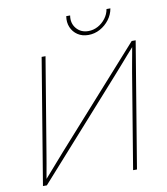

<svg xmlns="http://www.w3.org/2000/svg" viewBox="-98 -1014 955 1096"><g transform="rotate(-10 379.0 -466.0)"><path d="M606.4 0H584L675.3 -551.3Q679.7 -576.7 684.3 -602.1Q689 -627.4 693.6 -652.8Q698.2 -678.2 702.6 -703.6H710.4Q687.5 -678.2 665.3 -652.8Q643.1 -627.4 621.1 -602.1Q599.1 -576.7 576.2 -551.3L84 0H61.5L182.1 -727.5H204.6L112.8 -175.3Q108.9 -149.9 104.2 -124.5Q99.6 -99.1 95.2 -74Q90.8 -48.8 86.4 -23.4H77.1Q99.6 -48.8 121.6 -74Q143.6 -99.1 165.8 -124.5Q188 -149.9 210.4 -175.3L704.1 -727.5H727.1ZM467.3 -804.2Q431.6 -804.2 405.5 -821.5Q379.4 -838.9 367.2 -867.9Q355 -897 360.8 -932.1H383.3Q376 -887.7 401.9 -856.9Q427.7 -826.2 471.2 -826.2Q500.5 -826.2 526.6 -840.3Q552.7 -854.5 571 -878.7Q589.4 -902.8 594.2 -932.1H616.7Q610.8 -897 588.9 -867.9Q566.9 -838.9 535.2 -821.5Q503.4 -804.2 467.3 -804.2Z"/></g></svg>

Font: Inter 18pt Thin
Style: Italic
Weight: 250
Italic angle: -9.3988°
Version: Version 4.001;git-66647c0bb